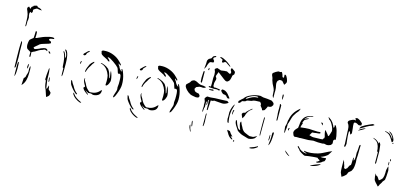

<svg xmlns="http://www.w3.org/2000/svg" viewBox="-66 -1229 3893 1809"><g transform="rotate(15 1880.5 -325.0)"><path d="M57 -603Q57 -592 58 -582Q58 -544 60 -519Q62 -517 63 -517Q65 -517 66 -522Q67 -527 68 -528V-568Q72 -577 72 -606Q72 -608 70.5 -613Q69 -618 68 -620Q66 -630 66 -643Q66 -646 68 -652.5Q70 -659 71 -661Q75 -659 77.5 -657Q80 -655 84 -653Q87 -655 90 -659Q93 -663 93 -667L92 -687Q95 -691 106 -697.5Q117 -704 124 -707Q128 -707 138 -704.5Q148 -702 153 -702Q155 -703 162.5 -701.5Q170 -700 172 -702Q151 -720 133 -720Q128 -720 126 -724Q124 -728 122 -730.5Q120 -733 113 -732Q94 -728 86 -723L85 -717Q76 -714 70 -707Q67 -701 69 -691Q55 -691 52 -703L46 -705Q34 -696 34 -685Q34 -677 43 -659Q55 -633 57 -603ZM308 -458Q309 -456 312.5 -450.5Q316 -445 318 -444Q329 -444 331 -439Q331 -437 333 -434.5Q335 -432 335 -430Q335 -429 333 -423Q317 -414 288 -407Q248 -397 231 -384Q229 -380 213 -368Q188 -349 188 -343Q193 -333 204 -333Q210 -335 228.5 -341.5Q247 -348 255 -354Q259 -356 265.5 -357.5Q272 -359 276 -361Q281 -364 288.5 -364.5Q296 -365 301 -366Q314 -363 318 -357Q321 -351 321 -348Q321 -346 318 -343Q317 -345 314 -346.5Q311 -348 310 -349Q301 -352 298 -352H296Q291 -352 284 -348.5Q277 -345 272 -343Q247 -337 208 -310L191 -303Q184 -296 179 -296Q182 -266 181 -254Q181 -253 180 -251.5Q179 -250 177 -250Q172 -250 170 -253V-295Q165 -297 153 -305.5Q141 -314 136 -316Q124 -328 124 -357Q124 -367 126 -380Q128 -393 130 -398Q131 -405 146 -416Q161 -427 165 -431Q166 -434 167 -457Q168 -480 168 -492Q168 -497 171 -501Q179 -496 180 -494Q182 -491 182 -472Q182 -446 180 -436H183Q189 -436 193 -438L208 -445L247 -462Q265 -469 270 -470Q309 -483 338 -483Q348 -483 352 -479Q356 -475 354 -471Q353 -470 343 -469Q333 -468 323 -466Q321 -465 315 -462.5Q309 -460 308 -458ZM470 -379Q486 -353 492 -321.5Q498 -290 500 -242Q500 -239 501.5 -236Q503 -233 503 -232Q505 -229 509 -229Q509 -159 512 -150Q517 -154 518.5 -165Q520 -176 520 -200V-245V-281Q520 -319 513.5 -352Q507 -385 493 -400Q487 -406 479 -401Q506 -371 506 -329Q501 -329 499 -332Q497 -335 497 -338Q493 -357 481 -377Q478 -384 470 -384ZM60 -213Q60 -187 61 -172L62 -121Q62 -115 64 -115Q67 -115 72 -122Q73 -137 74.5 -170Q76 -203 75 -220Q72 -279 72 -350Q72 -357 70 -364Q68 -371 64 -374Q61 -371 60 -343Q59 -315 59 -301ZM335 -339Q333 -341 334 -344Q335 -347 339 -348Q355 -341 354 -325Q347 -327 335 -339ZM372 -98Q373 -107 373 -127Q373 -135 379 -188L385 -195Q385 -189 387 -173Q390 -155 390 -137L391 -85L403 -2Q410 0 411 -6Q413 -8 416 -21Q419 -34 420 -36Q424 -32 425.5 -17.5Q427 -3 427 0Q430 4 440 12.5Q450 21 452 25Q453 27 452.5 33Q452 39 452 41Q449 54 443 60Q434 69 422 76L400 10L398 6Q389 -10 386 -29Q382 -49 382 -61Q381 -69 379.5 -73Q378 -77 371 -82ZM187 -185Q177 -175 177 -158Q177 -147 181 -135Q186 -146 187 -155Q188 -164 187 -185ZM82 -36Q93 -52 93 -116Q93 -131 91 -169Q91 -174 87 -176Q80 -175 80 -154Q80 -47 82 -36ZM169 24 170 4Q172 -20 172 -31V-37Q172 -42 179 -48Q186 -54 186 -58Q188 -59 189 -68Q190 -77 191 -78Q194 -85 197 -95Q200 -105 200 -111L199 -142Q199 -153 201 -158Q205 -166 206 -166Q208 -166 208.5 -154.5Q209 -143 210 -141V-99Q210 -19 177 18L168 28ZM413 -80V-77Q413 -68 408 -66Q404 -78 404 -100Q404 -110 405 -114Q411 -113 413 -80Z M1048 -100Q1044 -92 1033 -83L1031 -90Q1031 -100 1041 -128Q1052 -156 1051 -168L1049 -185V-188Q1049 -194 1050 -199.5Q1051 -205 1051 -211Q1052 -214 1052 -220V-253Q1052 -281 1048 -298Q1044 -315 1031 -315Q1026 -315 1020 -312Q1017 -316 1014.5 -324.5Q1012 -333 1011 -336Q1005 -359 999 -366Q988 -380 948 -408.5Q908 -437 893 -437H886Q886 -433 895 -425.5Q904 -418 906 -415Q911 -408 912 -401Q911 -400 909 -400Q904 -400 898 -403.5Q892 -407 889 -412Q882 -417 864 -425Q842 -435 830.5 -444Q819 -453 819 -467Q819 -469 817 -472Q815 -475 816 -477Q821 -485 830.5 -486.5Q840 -488 857 -488Q894 -488 932 -472.5Q970 -457 997 -430L1015 -412L1024 -401Q1025 -400 1025 -398Q1025 -395 1022.5 -393Q1020 -391 1018 -393Q1008 -405 1003 -408Q1002 -407 1002 -404Q1002 -397 1007.5 -390.5Q1013 -384 1014 -383Q1018 -370 1027.5 -357.5Q1037 -345 1049 -338Q1048 -346 1041 -359V-360Q1041 -363 1045 -363Q1049 -363 1051 -359Q1061 -342 1067 -322Q1084 -273 1083 -221Q1083 -185 1059 -125Q1059 -124 1048 -100ZM672 -422Q655 -409 658 -400Q661 -398 664.5 -397Q668 -396 670 -397Q685 -403 684 -414Q688 -427 697 -432Q700 -433 703.5 -438Q707 -443 709 -445Q709 -450 707 -450Q690 -443 672 -422ZM863 -355Q885 -345 903 -322Q919 -302 930 -270Q935 -248 935 -217Q935 -200 934 -193Q933 -190 933 -185Q933 -175 939 -175Q947 -175 956 -188Q965 -201 971 -224Q973 -235 969 -257.5Q965 -280 959 -296L949 -321V-303L956 -255L952 -247Q943 -282 937.5 -297Q932 -312 918 -332Q895 -352 872.5 -359.5Q850 -367 844 -369L836 -366ZM721 -249Q730 -286 751 -314Q756 -325 763.5 -336Q771 -347 776 -352Q776 -359 777 -361Q776 -362 774 -361Q772 -360 771 -360Q750 -344 740 -328Q719 -286 715 -260Q713 -252 717 -249Q719 -247 721 -249ZM649 -317Q649 -329 655 -338Q656 -339 658 -337.5Q660 -336 660 -334Q657 -314 652 -307Q649 -310 649 -317ZM732 -191 733 -188 732 -181 733 -176Q734 -170 741 -159.5Q748 -149 750 -145Q761 -120 772 -106Q788 -87 805 -75H813Q870 -75 903 -115Q906 -119 910 -120.5Q914 -122 915 -123Q915 -108 912 -97Q909 -86 900 -77Q892 -69 877 -63.5Q862 -58 849 -58Q837 -58 832 -62Q826 -66 812 -65Q798 -64 795 -64Q775 -73 763 -85Q777 -64 797 -52Q798 -49 797 -48Q796 -47 793 -47Q789 -48 771 -62Q753 -76 745 -88Q744 -89 743 -91Q742 -93 741 -95Q740 -96 740 -99Q740 -103 743 -106Q746 -109 750 -108Q749 -114 750 -119Q726 -156 726 -179Q726 -184 728 -187.5Q730 -191 732 -191ZM627 -88Q637 -73 653 -55Q669 -37 682 -27Q690 -22 695 -23Q698 -25 697 -28Q664 -54 647 -90Q638 -101 630 -115Q622 -129 620 -135Q614 -138 612 -140Q610 -139 609.5 -137Q609 -135 610 -134Q615 -103 627 -88ZM661 -24Q661 -20 664 -15Q676 5 697 20Q718 35 740 43Q742 44 747 43.5Q752 43 756 44Q755 42 753 39.5Q751 37 748 36Q721 24 701.5 10Q682 -4 669 -25Q666 -26 662 -32Z M1599 -100Q1595 -92 1584 -83L1582 -90Q1582 -100 1592 -128Q1603 -156 1602 -168L1600 -185V-188Q1600 -194 1601 -199.5Q1602 -205 1602 -211Q1603 -214 1603 -220V-253Q1603 -281 1599 -298Q1595 -315 1582 -315Q1577 -315 1571 -312Q1568 -316 1565.5 -324.5Q1563 -333 1562 -336Q1556 -359 1550 -366Q1539 -380 1499 -408.5Q1459 -437 1444 -437H1437Q1437 -433 1446 -425.5Q1455 -418 1457 -415Q1462 -408 1463 -401Q1462 -400 1460 -400Q1455 -400 1449 -403.5Q1443 -407 1440 -412Q1433 -417 1415 -425Q1393 -435 1381.5 -444Q1370 -453 1370 -467Q1370 -469 1368 -472Q1366 -475 1367 -477Q1372 -485 1381.5 -486.5Q1391 -488 1408 -488Q1445 -488 1483 -472.5Q1521 -457 1548 -430L1566 -412L1575 -401Q1576 -400 1576 -398Q1576 -395 1573.5 -393Q1571 -391 1569 -393Q1559 -405 1554 -408Q1553 -407 1553 -404Q1553 -397 1558.5 -390.5Q1564 -384 1565 -383Q1569 -370 1578.5 -357.5Q1588 -345 1600 -338Q1599 -346 1592 -359V-360Q1592 -363 1596 -363Q1600 -363 1602 -359Q1612 -342 1618 -322Q1635 -273 1634 -221Q1634 -185 1610 -125Q1610 -124 1599 -100ZM1223 -422Q1206 -409 1209 -400Q1212 -398 1215.5 -397Q1219 -396 1221 -397Q1236 -403 1235 -414Q1239 -427 1248 -432Q1251 -433 1254.5 -438Q1258 -443 1260 -445Q1260 -450 1258 -450Q1241 -443 1223 -422ZM1414 -355Q1436 -345 1454 -322Q1470 -302 1481 -270Q1486 -248 1486 -217Q1486 -200 1485 -193Q1484 -190 1484 -185Q1484 -175 1490 -175Q1498 -175 1507 -188Q1516 -201 1522 -224Q1524 -235 1520 -257.5Q1516 -280 1510 -296L1500 -321V-303L1507 -255L1503 -247Q1494 -282 1488.5 -297Q1483 -312 1469 -332Q1446 -352 1423.5 -359.5Q1401 -367 1395 -369L1387 -366ZM1272 -249Q1281 -286 1302 -314Q1307 -325 1314.5 -336Q1322 -347 1327 -352Q1327 -359 1328 -361Q1327 -362 1325 -361Q1323 -360 1322 -360Q1301 -344 1291 -328Q1270 -286 1266 -260Q1264 -252 1268 -249Q1270 -247 1272 -249ZM1200 -317Q1200 -329 1206 -338Q1207 -339 1209 -337.5Q1211 -336 1211 -334Q1208 -314 1203 -307Q1200 -310 1200 -317ZM1283 -191 1284 -188 1283 -181 1284 -176Q1285 -170 1292 -159.5Q1299 -149 1301 -145Q1312 -120 1323 -106Q1339 -87 1356 -75H1364Q1421 -75 1454 -115Q1457 -119 1461 -120.5Q1465 -122 1466 -123Q1466 -108 1463 -97Q1460 -86 1451 -77Q1443 -69 1428 -63.5Q1413 -58 1400 -58Q1388 -58 1383 -62Q1377 -66 1363 -65Q1349 -64 1346 -64Q1326 -73 1314 -85Q1328 -64 1348 -52Q1349 -49 1348 -48Q1347 -47 1344 -47Q1340 -48 1322 -62Q1304 -76 1296 -88Q1295 -89 1294 -91Q1293 -93 1292 -95Q1291 -96 1291 -99Q1291 -103 1294 -106Q1297 -109 1301 -108Q1300 -114 1301 -119Q1277 -156 1277 -179Q1277 -184 1279 -187.5Q1281 -191 1283 -191ZM1178 -88Q1188 -73 1204 -55Q1220 -37 1233 -27Q1241 -22 1246 -23Q1249 -25 1248 -28Q1215 -54 1198 -90Q1189 -101 1181 -115Q1173 -129 1171 -135Q1165 -138 1163 -140Q1161 -139 1160.5 -137Q1160 -135 1161 -134Q1166 -103 1178 -88ZM1212 -24Q1212 -20 1215 -15Q1227 5 1248 20Q1269 35 1291 43Q1293 44 1298 43.5Q1303 43 1307 44Q1306 42 1304 39.5Q1302 37 1299 36Q1272 24 1252.5 10Q1233 -4 1220 -25Q1217 -26 1213 -32Z M1940 -669Q1941 -668 1943 -668Q1945 -668 1946 -668Q1954 -670 1958.5 -674Q1963 -678 1964 -679Q1973 -680 1979.5 -676.5Q1986 -673 1994 -666Q2002 -661 2009.5 -656Q2017 -651 2024 -646Q2026 -651 2019.5 -657.5Q2013 -664 2003.5 -671Q1994 -678 1989 -682Q1974 -693 1941 -708Q1938 -709 1930.5 -711.5Q1923 -714 1918 -714Q1915 -714 1912.5 -712Q1910 -710 1911 -707Q1915 -705 1922 -702.5Q1929 -700 1934 -696.5Q1939 -693 1940 -688Q1939 -688 1937.5 -687Q1936 -686 1936 -685Q1936 -674 1940 -669ZM1792 -565Q1794 -567 1799 -576.5Q1804 -586 1807 -591Q1814 -624 1829 -641Q1834 -643 1843 -644Q1852 -645 1855 -645Q1861 -645 1862.5 -648.5Q1864 -652 1864 -656Q1864 -660 1864 -662Q1862 -665 1856 -671.5Q1850 -678 1850 -683Q1850 -685 1851 -688Q1852 -691 1854 -692Q1856 -695 1861 -696.5Q1866 -698 1868 -700Q1868 -702 1871 -705Q1874 -708 1871 -712Q1859 -709 1848 -703Q1843 -701 1839 -691Q1835 -681 1831 -678Q1828 -676 1820 -672.5Q1812 -669 1810 -667Q1798 -653 1798 -640Q1799 -623 1795 -590ZM1898 -453Q1898 -495 1897 -503Q1897 -512 1898.5 -520Q1900 -528 1900 -536Q1900 -551 1898 -561Q1898 -566 1893.5 -575.5Q1889 -585 1889 -589Q1893 -596 1910 -605Q1914 -605 1928 -599.5Q1942 -594 1949 -592Q1956 -592 1967 -594.5Q1978 -597 1984 -597H1995Q2004 -597 2006 -598Q2028 -585 2041 -581Q2041 -582 2044 -589Q2047 -596 2047 -600Q2046 -605 2038 -617L2037 -626L2038 -636Q2042 -638 2048 -638L2054 -633L2067 -624Q2076 -618 2079 -613.5Q2082 -609 2081 -600Q2081 -593 2080 -589Q2079 -586 2073 -581Q2067 -576 2066 -574Q2064 -567 2062 -553Q2061 -550 2058.5 -539Q2056 -528 2050 -520Q2039 -506 2027 -506Q2015 -506 1999 -519L1938 -566L1933 -570Q1928 -567 1928 -565V-563Q1928 -559 1925 -553Q1922 -547 1921 -544Q1920 -539 1918.5 -535.5Q1917 -532 1916 -530Q1917 -522 1921 -517.5Q1925 -513 1926 -511Q1927 -506 1927 -496L1923 -483Q1918 -463 1918 -462Q1917 -447 1918 -436Q1918 -430 1927 -421L1946 -422Q1968 -420 1979 -417L1989 -414Q1988 -412 1986 -410Q1984 -408 1983 -406L1979 -405Q1969 -405 1962 -410Q1936 -408 1928 -408Q1908 -408 1883 -411L1879 -412L1877 -421H1897ZM1830 -572Q1830 -567 1840 -564Q1839 -568 1840 -572.5Q1841 -577 1841 -580Q1841 -585 1839 -588Q1830 -578 1830 -572ZM1798 -432H1800Q1805 -436 1805 -449L1804 -540Q1804 -542 1803 -543.5Q1802 -545 1798 -546Q1793 -544 1793 -537Q1793 -529 1791.5 -511.5Q1790 -494 1790 -479Q1790 -468 1792 -442Q1792 -440 1794.5 -437Q1797 -434 1798 -432ZM1666 -372Q1666 -357 1678 -343Q1680 -340 1688.5 -330.5Q1697 -321 1707 -313.5Q1717 -306 1730 -299Q1739 -295 1755 -292L1785 -287Q1805 -287 1812 -293Q1813 -295 1814.5 -299Q1816 -303 1817 -306Q1817 -310 1812 -316Q1807 -322 1805 -326Q1797 -328 1784.5 -330.5Q1772 -333 1763 -340Q1762 -342 1757.5 -349.5Q1753 -357 1753 -360Q1753 -362 1757.5 -369Q1762 -376 1764 -380Q1769 -381 1794 -392H1816Q1819 -391 1824 -391Q1835 -391 1844 -395Q1853 -399 1853 -404L1827 -410Q1822 -411 1813 -411H1808Q1797 -411 1781 -418Q1776 -420 1768.5 -424.5Q1761 -429 1756 -431Q1740 -437 1731 -437Q1727 -437 1721 -434Q1715 -432 1708 -427Q1706 -426 1702.5 -419Q1699 -412 1696 -408Q1692 -403 1681.5 -394.5Q1671 -386 1669 -383Q1666 -379 1666 -372ZM2007 -422Q2009 -423 2013 -423Q2031 -421 2040 -416L2051 -409Q2060 -403 2069 -392Q2078 -381 2081 -377L2090 -366L2091 -364Q2093 -361 2093.5 -358Q2094 -355 2091 -355H2076Q2075 -355 2070 -360.5Q2065 -366 2064 -366L2060 -373Q2055 -375 2051 -378Q2050 -380 2038 -381Q2026 -382 2025 -383L2008 -398Q2005 -401 2000 -411Q2002 -415 2004 -417.5Q2006 -420 2007 -422ZM1921 -387Q1925 -387 1928 -389Q1931 -391 1931 -393Q1931 -396 1927 -397.5Q1923 -399 1921 -399Q1913 -398 1906 -396.5Q1899 -395 1889 -394Q1888 -393 1888 -390.5Q1888 -388 1889 -387ZM1878 -313Q1880 -315 1883.5 -318Q1887 -321 1889 -322Q1895 -321 1915 -321L1931 -322L1961 -325Q1977 -325 2029 -327Q2067 -329 2074 -329Q2075 -330 2078 -330Q2085 -330 2088 -324Q2089 -323 2092 -321.5Q2095 -320 2097 -319L2098 -318Q2096 -316 2089 -310Q2063 -294 2039 -295L1960 -301L1950 -295L1934 -294H1929L1928 -261L1925 -216Q1925 -211 1924.5 -205.5Q1924 -200 1923 -198H1916Q1915 -200 1915 -209Q1915 -261 1911 -293H1904L1905 -276Q1906 -267 1906 -258Q1906 -249 1905 -243Q1900 -246 1899 -247L1898 -270Q1898 -272 1896.5 -273.5Q1895 -275 1893 -275Q1893 -274 1891 -266V-260L1892 -219Q1890 -213 1887 -210Q1887 -170 1879 -170L1878 -184V-202Q1878 -207 1879 -211.5Q1880 -216 1880 -221Q1880 -224 1879.5 -229Q1879 -234 1878 -237V-266Q1878 -271 1873.5 -281.5Q1869 -292 1868 -296Q1869 -298 1871.5 -303.5Q1874 -309 1878 -313ZM1918 -159Q1918 -163 1922 -166Q1925 -164 1925 -157Q1925 -142 1926 -121Q1927 -100 1928 -86Q1929 -68 1924 -43Q1923 -41 1920.5 -41.5Q1918 -42 1918 -44ZM1819 -11Q1814 -13 1810 -46Q1809 -49 1809 -56Q1809 -63 1810 -66Q1816 -60 1816 -59L1821 -27Q1822 -23 1822 -15ZM1803 -24Q1809 11 1823 40Q1817 39 1814 33Q1798 3 1798 -17Q1800 -26 1803 -24Z M2451 -712Q2457 -716 2471 -722Q2477 -724 2478 -724Q2482 -724 2485 -723Q2488 -722 2492 -722Q2494 -722 2500 -725Q2506 -728 2509 -724Q2514 -715 2517 -709Q2520 -703 2521 -696Q2521 -692 2523 -688Q2525 -684 2526 -682Q2531 -677 2540 -680L2539 -701V-707Q2539 -710 2544 -710Q2551 -710 2555 -704L2559 -698Q2570 -681 2574 -664Q2575 -663 2576 -656.5Q2577 -650 2577 -647Q2577 -639 2569 -628.5Q2561 -618 2560 -616Q2558 -616 2549.5 -627Q2541 -638 2539 -638Q2537 -646 2529.5 -647.5Q2522 -649 2516 -649Q2510 -649 2508 -649Q2505 -649 2498.5 -643Q2492 -637 2490 -635Q2484 -626 2484 -608Q2484 -601 2486 -593Q2493 -567 2493 -539Q2492 -535 2492 -520L2493 -475L2491 -470Q2489 -470 2486.5 -476.5Q2484 -483 2483 -485Q2481 -487 2481 -495L2478 -539Q2472 -561 2463 -576L2452 -597Q2452 -601 2446 -613.5Q2440 -626 2440 -630Q2438 -645 2434 -655Q2424 -675 2424 -684Q2424 -693 2430 -697Q2439 -705 2451 -712ZM2571 -515Q2571 -497 2575 -477Q2576 -475 2578 -475Q2582 -490 2582 -505Q2582 -515 2581 -520Q2577 -525 2572 -528Q2571 -524 2571 -515ZM2382 -402Q2328 -402 2313 -395Q2307 -389 2288 -387Q2274 -386 2264.5 -383Q2255 -380 2246 -371L2231 -367Q2212 -367 2209 -353Q2204 -348 2198.5 -344Q2193 -340 2188 -340Q2185 -340 2184 -343.5Q2183 -347 2183.5 -351Q2184 -355 2184 -357Q2202 -376 2223 -393Q2238 -419 2284 -438Q2330 -457 2372 -457Q2377 -457 2386 -453.5Q2395 -450 2400 -450L2440 -447Q2457 -445 2467.5 -443.5Q2478 -442 2480 -442Q2484 -442 2493 -435Q2502 -428 2506 -424Q2510 -419 2510 -406Q2510 -403 2505 -397Q2500 -391 2499 -388Q2491 -382 2483 -380Q2475 -378 2463 -378Q2459 -365 2452.5 -354.5Q2446 -344 2445 -341Q2441 -335 2432.5 -333Q2424 -331 2420 -330Q2419 -342 2406 -355Q2399 -362 2396.5 -367Q2394 -372 2396 -380Q2396 -388 2382 -402ZM2254 -398Q2278 -415 2300 -424.5Q2322 -434 2346 -434Q2346 -434 2356 -436Q2349 -445 2341 -444Q2318 -444 2294 -433.5Q2270 -423 2251 -409Q2249 -407 2246.5 -402Q2244 -397 2242 -395Q2244 -395 2247.5 -395.5Q2251 -396 2254 -398ZM2584 -280Q2584 -273 2580.5 -271.5Q2577 -270 2575 -275V-276Q2575 -290 2573 -320Q2570 -341 2570 -363Q2570 -372 2570.5 -385.5Q2571 -399 2570 -418L2568 -428Q2571 -432 2573 -432Q2575 -432 2578 -427Q2581 -422 2583 -422ZM2252 -260Q2255 -261 2261.5 -263.5Q2268 -266 2273 -266Q2278 -277 2298 -295Q2321 -315 2323 -317Q2325 -320 2328 -319.5Q2331 -319 2332 -318Q2331 -316 2326.5 -312Q2322 -308 2319 -306Q2314 -303 2306 -295Q2283 -269 2276 -236Q2274 -230 2269 -222.5Q2264 -215 2261 -209Q2255 -217 2251 -228.5Q2247 -240 2244 -247Q2246 -251 2248.5 -254.5Q2251 -258 2252 -260ZM2133 -140Q2136 -132 2146 -132Q2136 -180 2139 -226Q2140 -251 2151 -285Q2157 -305 2159 -315L2153 -312Q2140 -289 2138 -280Q2130 -260 2127 -232Q2128 -216 2128 -193Q2128 -177 2127 -169Q2128 -157 2133 -140ZM2456 -204Q2456 -137 2457 -104Q2458 -104 2460.5 -96Q2463 -88 2464 -87V-118L2465 -261Q2465 -267 2462 -271Q2458 -275 2457 -269Q2456 -250 2456 -204ZM2155 -232Q2155 -224 2161 -216Q2161 -238 2168 -264L2160 -262L2158 -258Q2156 -253 2156 -241Q2155 -237 2155 -232ZM2207 -174Q2210 -179 2212 -179Q2214 -179 2219 -168Q2225 -144 2244 -112Q2262 -90 2269 -99Q2260 -117 2256.5 -132Q2253 -147 2252 -150Q2251 -153 2251 -160Q2251 -173 2259 -176Q2268 -149 2279 -133L2281 -130Q2291 -104 2311 -89Q2324 -81 2336 -77Q2342 -75 2352 -70Q2362 -65 2369 -64Q2390 -64 2400 -65Q2408 -66 2420 -73Q2432 -80 2436 -82L2439 -83Q2429 -65 2421 -57Q2417 -53 2406 -48Q2395 -43 2386 -41Q2374 -38 2367 -38Q2359 -38 2332 -47L2311 -53Q2285 -59 2250 -84Q2248 -88 2234 -109Q2208 -145 2208 -166ZM2562 -31Q2562 -43 2564 -53Q2565 -62 2566 -69.5Q2567 -77 2568 -86Q2569 -95 2569 -105.5Q2569 -116 2569 -123V-137Q2569 -149 2571 -153Q2575 -156 2583 -156Q2584 -154 2584 -143Q2584 -122 2582 -106Q2578 -42 2562 -26ZM2558 -100Q2558 -86 2555 -75Q2555 -74 2553.5 -72.5Q2552 -71 2550 -69Q2549 -85 2550.5 -102.5Q2552 -120 2552 -126Q2555 -126 2556 -124Q2558 -110 2558 -100ZM2164 -43Q2174 -24 2185.5 -11Q2197 2 2216 10L2221 5Q2204 -9 2197 -18Q2201 -17 2215 -17Q2200 -32 2193 -40.5Q2186 -49 2179 -61Q2158 -68 2154 -68Q2154 -68 2153 -65.5Q2152 -63 2154 -60Q2156 -53 2164 -43ZM2398 46Q2420 46 2436.5 38.5Q2453 31 2471 16V6Q2443 25 2397 39ZM2231 27Q2238 25 2240 22.5Q2242 20 2241 15Q2241 15 2236 10Q2233 11 2231 15Z M2688 -251Q2688 -239 2687 -230Q2686 -221 2685 -215Q2682 -199 2682 -185L2676 -178Q2670 -226 2670 -237Q2670 -241 2676 -260Q2680 -273 2680 -289Q2680 -291 2681 -299Q2682 -307 2685 -312Q2697 -381 2757 -430L2767 -438Q2767 -429 2759.5 -416Q2752 -403 2744 -396Q2738 -390 2726 -370Q2722 -361 2715 -352Q2708 -336 2701 -309Q2694 -282 2687 -266Q2688 -261 2688 -251ZM3007 -262Q3000 -257 2992 -257Q2988 -257 2981 -255.5Q2974 -254 2972 -255Q2966 -253 2952 -252Q2938 -251 2930 -250Q2927 -247 2921 -234.5Q2915 -222 2911 -219Q2914 -218 2928.5 -213.5Q2943 -209 2952 -209Q2959 -210 2988 -210Q3028 -210 3044 -213V-214Q3044 -220 3049.5 -223.5Q3055 -227 3055 -228V-243Q3053 -246 3048.5 -266.5Q3044 -287 3044 -297Q3044 -303 3046 -303Q3049 -303 3053 -296Q3057 -290 3069 -277Q3081 -264 3083 -256Q3089 -256 3093 -265.5Q3097 -275 3100.5 -288.5Q3104 -302 3107 -310Q3107 -332 3089 -367Q3071 -402 3052 -411Q3052 -414 3047 -420Q3042 -426 3042 -429Q3046 -429 3050.5 -426.5Q3055 -424 3056 -421Q3063 -420 3077.5 -404.5Q3092 -389 3096 -380Q3105 -367 3109 -353L3114 -345Q3118 -347 3119.5 -353Q3121 -359 3119 -363V-364Q3118 -365 3118 -367Q3118 -372 3124 -372Q3129 -372 3131 -367Q3138 -355 3142 -344Q3149 -326 3151 -314Q3162 -275 3163 -240L3152 -241L3146 -231Q3137 -230 3142 -223V-218Q3142 -209 3143 -203Q3143 -193 3129 -181Q3109 -172 3096 -172Q3086 -172 3074 -176Q3072 -177 3068 -177Q3063 -177 3058.5 -176Q3054 -175 3051 -174H3008L2961 -178L2914 -172L2846 -171H2840Q2835 -169 2826 -169.5Q2817 -170 2814 -170H2794Q2788 -168 2785 -168Q2773 -168 2767.5 -179Q2762 -190 2758 -206Q2760 -220 2766 -229.5Q2772 -239 2785 -252L2791 -258Q2793 -267 2795 -287Q2797 -316 2801 -328Q2811 -357 2829 -373Q2847 -389 2875 -394Q2877 -395 2885 -398Q2893 -401 2896 -401Q2898 -401 2900.5 -399.5Q2903 -398 2905 -398Q2894 -393 2857 -382Q2849 -378 2843 -372Q2843 -372 2830 -359Q2829 -358 2829 -356.5Q2829 -355 2830 -354Q2838 -361 2845 -364Q2851 -367 2857 -367Q2867 -370 2870 -367Q2869 -365 2855 -359Q2839 -351 2831 -346Q2829 -344 2827 -340Q2825 -336 2823 -331Q2822 -327 2817 -319Q2818 -317 2819.5 -314.5Q2821 -312 2823 -308Q2817 -297 2812 -277Q2812 -271 2811 -268Q2863 -275 2895 -275Q2904 -275 2930 -273Q2960 -271 2978 -271L3002 -273Q3007 -273 3007 -262ZM3008 -339V-349Q3008 -357 3006.5 -359Q3005 -361 3000 -362Q2996 -366 2994 -366Q2991 -366 2991 -358ZM2705 -212Q2703 -214 2703 -217.5Q2703 -221 2703 -224Q2704 -231 2710 -235Q2712 -238 2715 -233Q2710 -218 2710 -210Q2708 -208 2705 -212ZM2860 -54Q2858 -61 2850.5 -67Q2843 -73 2840 -77Q2833 -85 2833 -90Q2833 -93 2836 -93Q2840 -93 2851 -80Q2861 -66 2881.5 -55.5Q2902 -45 2926 -43Q2930 -43 2930 -45Q2930 -47 2926 -48Q2904 -54 2902 -60Q2901 -66 2907 -64Q2918 -60 2932.5 -60Q2947 -60 2950 -60L2970 -61Q2995 -63 3034 -73Q3060 -81 3077 -90Q3135 -120 3159 -129Q3154 -122 3146 -108Q3138 -94 3131 -85Q3099 -58 3066 -49Q3074 -46 3086 -46Q3096 -46 3108 -48Q3112 -50 3115 -50Q3120 -50 3120 -43Q3120 -38 3119 -35L3113 -19Q3109 -16 3104.5 -14Q3100 -12 3097 -10Q3084 5 3053 12Q3051 13 3046 13Q3036 13 3041 4Q3046 5 3056.5 -3Q3067 -11 3067 -15Q3044 -26 3041 -33L3018 -32Q3002 -30 2994 -30Q2976 -27 2965 -27Q2960 -27 2953 -25.5Q2946 -24 2943 -24Q2927 -20 2920 -20Q2912 -20 2888.5 -34Q2865 -48 2860 -54ZM2739 -13Q2728 -21 2726 -22Q2734 -5 2753.5 9Q2773 23 2781 21ZM3011 46Q2992 52 2990 56Q3017 57 3049 43.5Q3081 30 3086 17Q3034 34 3011 46Z M3361 -444 3362 -449Q3362 -453 3358 -457Q3354 -460 3346.5 -467.5Q3339 -475 3332 -479Q3328 -481 3320 -485.5Q3312 -490 3304 -490Q3299 -489 3294.5 -487Q3290 -485 3290 -483Q3289 -481 3292.5 -477.5Q3296 -474 3298 -471Q3299 -469 3298.5 -467.5Q3298 -466 3297 -466Q3291 -468 3284 -468Q3278 -468 3270 -465Q3268 -464 3261.5 -461Q3255 -458 3249 -455Q3245 -454 3242 -451Q3234 -446 3231 -440Q3228 -434 3230 -424Q3231 -422 3234 -419Q3237 -416 3239 -412Q3246 -398 3247.5 -386.5Q3249 -375 3249.5 -363Q3250 -351 3250 -345Q3253 -261 3256 -224Q3256 -214 3254 -208Q3255 -207 3257.5 -202Q3260 -197 3263 -197Q3264 -199 3265 -202Q3266 -205 3267 -207Q3267 -211 3269 -219Q3271 -227 3271 -231Q3271 -234 3270 -235Q3270 -240 3266 -273Q3262 -306 3262 -330Q3262 -348 3264 -351L3269 -352Q3272 -353 3276 -339Q3280 -325 3283 -325Q3286 -325 3287 -329Q3291 -333 3294 -339Q3294 -352 3290 -384Q3285 -416 3286 -435Q3288 -440 3292 -444Q3293 -445 3296 -445Q3299 -445 3302.5 -444Q3306 -443 3308 -444Q3314 -442 3322.5 -437.5Q3331 -433 3334 -430Q3351 -430 3360 -433ZM3374 -414Q3415 -439 3436 -449Q3466 -457 3479 -468Q3477 -476 3460 -474Q3454 -471 3424 -458Q3394 -445 3372 -430Q3362 -424 3357.5 -418Q3353 -412 3349 -400Q3370 -412 3374 -414ZM3605 -433Q3614 -431 3632 -420Q3645 -409 3654 -395Q3670 -372 3676 -358Q3677 -356 3679 -356Q3683 -356 3686.5 -362Q3690 -368 3689 -375Q3684 -400 3668 -419Q3665 -422 3664.5 -424Q3664 -426 3663 -427Q3655 -436 3645 -442Q3635 -448 3629 -448Q3628 -448 3628 -447Q3628 -446 3634 -442Q3640 -438 3643 -434Q3661 -422 3674 -394Q3675 -390 3672 -387Q3662 -403 3655.5 -411Q3649 -419 3638 -428Q3616 -438 3595 -441Q3593 -441 3592 -440Q3591 -439 3591 -438Q3593 -435 3605 -433ZM3394 -406Q3407 -413 3408 -416Q3390 -415 3368 -401.5Q3346 -388 3344 -379Q3372 -392 3394 -406ZM3691 -343Q3696 -346 3698 -351Q3698 -353 3693 -353Q3686 -353 3686 -345Q3686 -343 3691 -343ZM3515 -340Q3539 -330 3550.5 -309Q3562 -288 3566 -259Q3566 -244 3567 -240Q3568 -233 3576 -232Q3576 -161 3577 -128Q3578 -127 3579 -123Q3580 -119 3581 -118Q3584 -119 3585.5 -123.5Q3587 -128 3587 -132V-239L3586 -251Q3584 -277 3580 -305Q3579 -310 3572 -321Q3571 -323 3569 -324Q3567 -325 3566 -327Q3564 -320 3564 -312Q3545 -332 3528.5 -341Q3512 -350 3494 -350Q3498 -349 3504.5 -345.5Q3511 -342 3515 -340ZM3289 45Q3292 53 3305 82Q3323 73 3345 51Q3348 48 3351.5 37.5Q3355 27 3357 24Q3361 19 3371 12.5Q3381 6 3384 0Q3397 -22 3398 -41Q3399 -49 3400 -60Q3401 -71 3401 -86Q3401 -95 3399 -113Q3402 -146 3402 -210Q3403 -223 3403 -247Q3403 -254 3399 -254Q3396 -254 3393.5 -250Q3391 -246 3391 -239Q3391 -238 3388 -190Q3387 -187 3386 -183.5Q3385 -180 3385 -175L3386 -135Q3386 -110 3379 -99Q3378 -97 3376 -97Q3374 -97 3374 -100Q3374 -123 3373 -123Q3365 -123 3365 -95V-81Q3365 -57 3362 -47Q3356 -47 3351.5 -40Q3347 -33 3343 -24Q3339 -15 3337 -11L3321 2Q3308 -1 3307 -7Q3307 -13 3304.5 -22.5Q3302 -32 3299 -39Q3296 -44 3294 -57Q3292 -61 3289 -68Q3286 -75 3284 -79Q3284 -35 3285 0.5Q3286 36 3289 45ZM3706 -190Q3706 -192 3708 -200Q3715 -196 3715 -190L3713 -177L3708 -179Q3706 -187 3706 -190ZM3705 -168Q3707 -163 3707 -153Q3707 -142 3703 -133Q3698 -142 3700 -171Q3701 -170 3702.5 -169Q3704 -168 3705 -168ZM3613 18Q3613 26 3619 36Q3627 48 3644 65Q3656 77 3659 82Q3665 76 3668.5 66Q3672 56 3676 52Q3686 39 3691 25Q3692 22 3700 14Q3708 6 3709 1Q3714 -24 3716 -84Q3716 -96 3713 -102Q3712 -107 3710.5 -114.5Q3709 -122 3705 -127Q3703 -118 3699 -104Q3695 -90 3695 -81V-60Q3695 -30 3686 -7Q3684 -3 3678 3Q3672 9 3669 12Q3659 20 3654 23Q3651 21 3645.5 11Q3640 1 3634 -6Q3628 -13 3618 -15Q3612 -23 3608 -33Q3608 1 3613 18Z"/></g></svg>

Font: BM Euljiro oraeorae
Style: Regular
Weight: 400
Designer: Bongjin Kim; Bomjun Kim; Myungsoo Han; Hyesun Chae; Mikyoung Jeong; Wujin Sim; Minjae Kang; Suwha Jang;
Foundry: Sandoll Inc.
Version: Version 1.000;hotconv 1.0.109;makeexe 2.5.65596